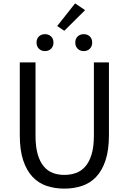

<svg xmlns="http://www.w3.org/2000/svg" viewBox="-20 -1102 761 1135"><path d="M190 -733V-300Q190 -234 203 -189.5Q216 -145 239 -118Q262 -91 293 -79.5Q324 -68 360 -68Q397 -68 429 -79.5Q461 -91 484.5 -118Q508 -145 521.5 -189.5Q535 -234 535 -300V-733H624V-303Q624 -215 604 -154.5Q584 -94 548.5 -56.5Q513 -19 464.5 -3Q416 13 360 13Q304 13 256 -3Q208 -19 172.5 -56.5Q137 -94 117 -154.5Q97 -215 97 -303V-733ZM318 -948 424 -1082 483 -1042 360 -920ZM425 -850Q425 -873 439 -886.5Q453 -900 475 -900Q497 -900 511 -886.5Q525 -873 525 -850Q525 -828 511 -814Q497 -800 475 -800Q453 -800 439 -814Q425 -828 425 -850ZM246 -800Q224 -800 210 -814Q196 -828 196 -850Q196 -873 210 -886.5Q224 -900 246 -900Q268 -900 282 -886.5Q296 -873 296 -850Q296 -828 282 -814Q268 -800 246 -800Z"/></svg>

Font: Kinto Sans
Style: Regular
Weight: 400
Designer: Authors: Ryoko NISHIZUKA  (kana & ideographs); Paul D. Hunt (Latin, Greek & Cyrillic); Wenlong ZHANG  (bopomofo); Sandol
Foundry: Adobe Systems Incorporated, ookami Inc.
Version: Version 0.001